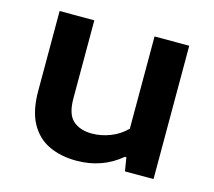

<svg xmlns="http://www.w3.org/2000/svg" viewBox="-85 -649 845 759"><g transform="rotate(15 338.0 -269.0)"><path d="M286.5 9Q222.5 9 173.8 -14Q125 -37 97.5 -87.2Q70 -137.5 70 -218.5V-545.5H212V-226Q212 -161 240.8 -135.8Q269.5 -110.5 318 -110.5Q355.5 -110.5 393 -125Q430.5 -139.5 458.5 -168V-545.5H600.5V0H483.5L474.5 -55.5H468.5Q391.5 9 286.5 9Z"/></g></svg>

Font: Encode Sans Exp SmBold
Style: Regular
Weight: 600
Width: 7
Designer: Multiple Designers
Foundry: Impallari Type
Version: Version 3.002; ttfautohint (v1.8.3) -l 8 -r 50 -G 200 -x 14 